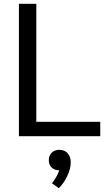

<svg xmlns="http://www.w3.org/2000/svg" viewBox="-20 -720 588 1015"><path d="M80 0ZM80 -700H172V-76H510V0H80ZM354 138Q354 171 336.5 209Q319 247 291 275L255 249Q257 246 271.5 224.5Q286 203 293 180H291Q268 180 253 165.5Q238 151 238 127Q238 103 253 87.5Q268 72 293 72Q322 72 338 90.5Q354 109 354 138Z"/></svg>

Font: Sarabun
Style: Regular
Weight: 400
Designer: Suppakit Chalermlarp | Katatrad Co.,Ltd.
Foundry: Cadson Demak Co.,Ltd.
Version: Version 1.000; ttfautohint (v1.6)